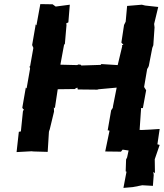

<svg xmlns="http://www.w3.org/2000/svg" viewBox="-20 -737 800 938"><path d="M648 4 655 -83 648 -85 660 -93 662 -101 669 -203V-209H678L694 -296L684 -312L699 -400L704 -408L707 -415L724 -503L729 -516L735 -603L733 -620L753 -703L689 -710L673 -714L601 -708L594 -631L586 -615L573 -529L583 -518L576 -516L577 -511L555 -419L475 -424L472 -420L377 -417L374 -421L363 -422L357 -419L275 -421L292 -513L293 -518L297 -523L305 -616L303 -622L314 -628L321 -714L252 -705L237 -716L177 -717L158 -613L154 -618L153 -609L137 -517L143 -503L127 -413H124L127 -402L110 -305L106 -309L89 -211L93 -204H97L92 -193L82 -95L72 -93L61 6L134 2L144 3L213 5L219 -92L220 -97L223 -105L244 -192L243 -213L248 -208L262 -301L345 -302L351 -306L358 -309L360 -300L455 -299L462 -301L550 -309L532 -218L531 -210L523 -198L506 -100H511L515 -98L494 3L571 4L579 -6ZM727 171 731 118 729 103 737 109 736 41 760 -29 749 -32 760 -107 715 -104 674 -102 618 -103 615 -33 601 32 596 42 594 100 598 102 583 181 629 177 675 168Z"/></svg>

Font: Asimov Print
Style: DIt
Weight: 250
Width: 0
Designer: Google
Version: Version 2.000980: 2014